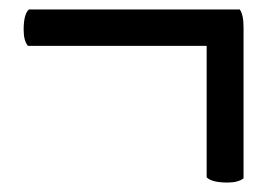

<svg xmlns="http://www.w3.org/2000/svg" viewBox="-20 -477 565 406"><path d="M417 -102V-380H39Q30 -391 30 -414Q30 -447 41 -457H487Q495 -446 495 -419V-100Q484 -91 461 -91Q428 -91 417 -102Z"/></svg>

Font: Bubblegum Sans
Style: Regular
Weight: 400
Designer: Angel Koziupa and Alejandro Paul
Foundry: Angel Koziupa and Alejandro Paul
Version: Version 1.001